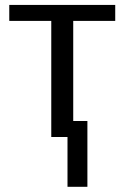

<svg xmlns="http://www.w3.org/2000/svg" viewBox="-20 -548 498 768"><path d="M185.1 -464.4H17.1V-528.3H440.9V-464.4H272.9V-64H329.6V199.2H250V0H185.1Z"/></svg>

Font: Liberation Sans
Style: Regular
Weight: 400
Designer: Steve Matteson
Foundry: Ascender Corporation
Version: Version 2.00.1